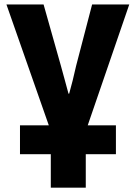

<svg xmlns="http://www.w3.org/2000/svg" viewBox="-20 -608 604 858"><path d="M69.3 81.1V-47.9H498V81.1ZM8.8 -587.9H174.8L252 -314.5Q256.8 -296.9 268.6 -253.9Q280.3 -210.9 286.1 -189.5H289.1Q304.7 -244.1 320.3 -314.5L391.6 -587.9H557.6L363.3 -22.5V230.5H207V-22.5Z"/></svg>

Font: Gothic A1 Black
Style: Regular
Weight: 900
Version: Version 2.50